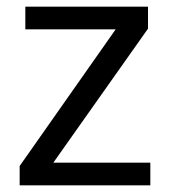

<svg xmlns="http://www.w3.org/2000/svg" viewBox="-20 -556 510 576"><path d="M431 0H39V-58L327 -468H56V-536H424V-470L140 -68H431Z"/></svg>

Font: lgurmukhi85
Style: Book
Weight: 400
Designer: Jelle Bosma - Monotype Design Team
Foundry: Monotype Imaging Inc.
Version: Version 2.003